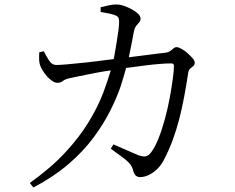

<svg xmlns="http://www.w3.org/2000/svg" viewBox="-20 -787 1040 851"><path d="M426 -755Q442 -759 463 -763.5Q484 -768 498 -767Q513 -767 531 -760.5Q549 -754 565.5 -745Q582 -736 592.5 -725.5Q603 -715 603 -705Q603 -694 597 -688Q591 -682 584 -673Q577 -664 573 -645Q570 -628 564.5 -600Q559 -572 553 -543Q552 -538 551 -533Q555 -533 558 -534Q608 -540 648.5 -545.5Q689 -551 712 -553Q726 -555 734 -560.5Q742 -566 748.5 -572Q755 -578 763 -578Q771 -578 784.5 -570.5Q798 -563 811 -551.5Q824 -540 833.5 -529Q843 -518 843 -510Q843 -499 837 -494.5Q831 -490 823.5 -483.5Q816 -477 814 -463Q806 -410 796.5 -359Q787 -308 774.5 -259.5Q762 -211 745 -165Q728 -119 706 -78Q694 -54 676 -37Q658 -20 638.5 -11Q619 -2 601 -2Q589 -2 581.5 -9Q574 -16 570 -32Q565 -51 552.5 -64.5Q540 -78 519.5 -92.5Q499 -107 471 -128L483 -147Q504 -138 526.5 -128Q549 -118 567.5 -110Q586 -102 596 -98Q616 -92 626 -94Q636 -96 647 -108Q666 -132 682 -172Q698 -212 711 -260Q724 -308 732.5 -354.5Q741 -401 746 -438.5Q751 -476 751 -495Q751 -506 739 -506Q717 -506 686 -503.5Q655 -501 621 -496.5Q587 -492 557 -488Q547 -487 539 -486Q530 -452 515 -405Q498 -355 469 -297Q440 -239 395 -178Q350 -117 284.5 -60.5Q219 -4 128 44L112 24Q206 -43 269 -111Q332 -179 372.5 -245.5Q413 -312 437 -374Q457 -428 471 -475Q461 -474 450 -472Q418 -467 386.5 -460.5Q355 -454 329 -449Q303 -444 291 -441Q268 -436 258.5 -428Q249 -420 234 -420Q221 -420 205 -433Q189 -446 176.5 -463.5Q164 -481 160 -492Q154 -506 153.5 -523Q153 -540 154 -555L174 -560Q184 -540 197 -519.5Q210 -499 230 -499Q245 -499 279.5 -502Q314 -505 360.5 -510Q407 -515 458 -522Q471 -523 484 -525Q485 -530 486 -535Q491 -563 496 -593Q501 -623 504.5 -649Q508 -675 508 -688Q508 -702 505 -708.5Q502 -715 489 -720Q476 -725 458 -728Q440 -731 426 -734Z"/></svg>

Font: Early Summer Mincho
Style: Regular
Weight: 400
Designer: GuiWonder
Version: Version 1.002